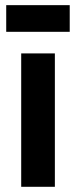

<svg xmlns="http://www.w3.org/2000/svg" viewBox="-20 -718 291 738"><path d="M190.9 -512.7V0H61.5V-512.7ZM248 -698.2V-595.7H3.9V-698.2Z"/></svg>

Font: Voltera
Style: Bold
Weight: 700
Designer: Bernd Montag
Version: Version 1.301